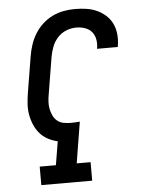

<svg xmlns="http://www.w3.org/2000/svg" viewBox="-53 -785 606 827"><g transform="rotate(-5 250.0 -371.5)"><path d="M92 0V-80H162L179 -182Q156 -187 136 -198Q116 -209 102 -225.5Q88 -242 79 -263Q70 -284 66 -306.5Q62 -329 63.5 -353Q65 -377 69 -401L95 -559Q99 -583 107 -607Q115 -631 128.5 -653Q142 -675 161.5 -693Q181 -711 204.5 -722.5Q228 -734 253 -738.5Q278 -743 302 -743Q327 -743 351 -739.5Q375 -736 396 -726.5Q417 -717 434.5 -701.5Q452 -686 462 -665Q472 -644 474.5 -620Q477 -596 473 -571L472 -564H382L383 -568Q386 -587 382.5 -605.5Q379 -624 367.5 -637.5Q356 -651 338 -657Q320 -663 301 -663Q279 -663 257.5 -654.5Q236 -646 220 -628.5Q204 -611 196 -589.5Q188 -568 184 -546L158 -388Q155 -372 154 -355.5Q153 -339 156 -324Q159 -309 165.5 -295Q172 -281 183.5 -271.5Q195 -262 210.5 -259Q226 -256 242 -256Q252 -256 262 -256.5Q272 -257 281 -258L252 -80H312V0Z"/></g></svg>

Font: Iosevka Curly Slab Medium
Style: Italic
Weight: 500
Italic angle: -9°
Monospace: yes
Designer: Belleve Invis
Foundry: Belleve Invis
Version: Version 22.1.2; ttfautohint (v1.8.4)